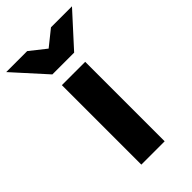

<svg xmlns="http://www.w3.org/2000/svg" viewBox="-286 -803 873 873"><g transform="rotate(-45 150.5 -366.0)"><path d="M220 -576H80L-61 -732H74L151 -671L227 -732H362ZM76 0V-511H226V0Z"/></g></svg>

Font: Overpass Heavy
Style: Regular
Weight: 900
Designer: Delve Withrington, Thomas Jockin
Foundry: Delve Fonts
Version: Version 3.000;DELV;Overpass